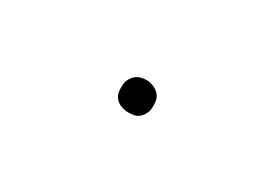

<svg xmlns="http://www.w3.org/2000/svg" viewBox="-12 -524 523 366"><g transform="rotate(30 250.0 -340.5)"><path d="M250 -305Q242 -305 234 -308Q226 -311 221 -317Q216 -323 215 -331.5Q214 -340 215 -349Q216 -354 219 -359.5Q222 -365 227 -369Q232 -373 238 -374.5Q244 -376 250 -376Q258 -376 266 -372.5Q274 -369 279 -363Q284 -357 285 -348.5Q286 -340 285 -331Q284 -326 281 -320.5Q278 -315 273 -311Q268 -307 262 -306Q256 -305 250 -305Z"/></g></svg>

Font: Iosevka Slab Thin Oblique
Style: Regular
Weight: 100
Italic angle: -9°
Monospace: yes
Designer: Belleve Invis
Foundry: Belleve Invis
Version: Version 11.1.0; ttfautohint (v1.8.3)